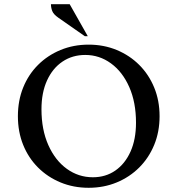

<svg xmlns="http://www.w3.org/2000/svg" viewBox="-20 -882 843 912"><path d="M401 10Q329 10 267.5 -15.5Q206 -41 160.5 -86.5Q115 -132 90 -194Q65 -256 65 -330Q65 -404 90 -466Q115 -528 160.5 -573.5Q206 -619 267.5 -644.5Q329 -670 401 -670Q473 -670 534.5 -644.5Q596 -619 641.5 -573.5Q687 -528 712.5 -466Q738 -404 738 -330Q738 -256 712.5 -194Q687 -132 641.5 -86.5Q596 -41 534.5 -15.5Q473 10 401 10ZM421 -40Q482 -40 528 -72Q574 -104 600 -162Q626 -220 626 -299Q626 -396 594 -468.5Q562 -541 507 -581Q452 -621 385 -621Q324 -621 277 -589.5Q230 -558 203.5 -500Q177 -442 177 -363Q177 -266 209.5 -193Q242 -120 297.5 -80Q353 -40 421 -40ZM383 -710 257 -798Q234 -814 228 -830Q222 -846 222 -862H311L397 -710Z"/></svg>

Font: Spectral SC Medium
Style: Regular
Weight: 500
Designer: Jean-Baptiste Levee
Foundry: Production Type
Version: Version 2.001